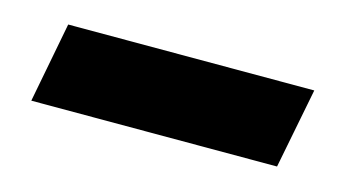

<svg xmlns="http://www.w3.org/2000/svg" viewBox="-33 -425 515 283"><g transform="rotate(15 225.0 -283.0)"><path d="M22 -222 45.5 -344.5H421L397 -222Z"/></g></svg>

Font: Epilogue Black
Style: Italic
Weight: 900
Italic angle: -12°
Designer: Tyler Finck
Foundry: Etcetera Type Co
Version: Version 2.111